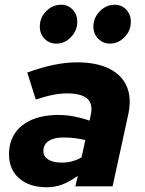

<svg xmlns="http://www.w3.org/2000/svg" viewBox="-20 -786 610 810"><path d="M177 4Q104 4 61 -33.5Q18 -71 18 -135Q18 -187 43 -224Q68 -261 115 -281Q162 -301 227 -301Q260 -301 293.5 -294.5Q327 -288 358 -277L363 -302Q373 -348 348 -370Q323 -392 262 -392Q236 -392 204.5 -386Q173 -380 131 -366L95 -480Q156 -502 207.5 -512.5Q259 -523 305 -523Q387 -523 440.5 -496.5Q494 -470 515 -421Q536 -372 521 -303L455 0H298L308 -44Q271 -18 241 -7Q211 4 177 4ZM241 -100Q264 -100 284.5 -105.5Q305 -111 324 -122L340 -195Q321 -200 297 -203Q273 -206 248 -206Q207 -206 185 -191Q163 -176 163 -148Q163 -126 183.5 -113Q204 -100 241 -100ZM218 -602Q188 -602 168 -622.5Q148 -643 148 -674Q148 -712 175 -739Q202 -766 238 -766Q267 -766 286.5 -745.5Q306 -725 306 -694Q306 -657 279.5 -629.5Q253 -602 218 -602ZM444 -602Q415 -602 394.5 -622.5Q374 -643 374 -674Q374 -711 401 -738.5Q428 -766 464 -766Q493 -766 512.5 -745.5Q532 -725 532 -694Q532 -657 505.5 -629.5Q479 -602 444 -602Z"/></svg>

Font: Red Hat Text VF
Style: Italic
Weight: 300
Italic angle: -12°
Designer: Pentagram, MCKL
Foundry: Pentagram, MCKL
Version: Version 1.023